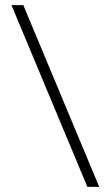

<svg xmlns="http://www.w3.org/2000/svg" viewBox="-20 -725 430 745"><path d="M365 0H319L24.5 -705H70.5Z"/></svg>

Font: Newsreader 60pt SemiBold
Style: Regular
Weight: 600
Designer: Hugues Gentile
Foundry: Production Type
Version: Version 1.003